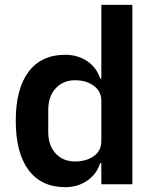

<svg xmlns="http://www.w3.org/2000/svg" viewBox="-20 -760 640 792"><path d="M398 -87H393Q379 -42 340 -15Q301 12 249 12Q150 12 97.5 -59Q45 -130 45 -262Q45 -393 97.5 -463.5Q150 -534 249 -534Q301 -534 340 -507.5Q379 -481 393 -436H398V-740H526V0H398ZM290 -94Q336 -94 367 -116Q398 -138 398 -179V-345Q398 -383 367 -406Q336 -429 290 -429Q240 -429 209.5 -395.5Q179 -362 179 -306V-216Q179 -160 209.5 -127Q240 -94 290 -94Z"/></svg>

Font: IBM Plex Sans Hebrew SmBld
Style: Regular
Weight: 600
Designer: Mike Abbink, Paul van der Laan, Pieter van Rosmalen, Yanek Iontef
Foundry: Bold Monday
Version: Version 1.3